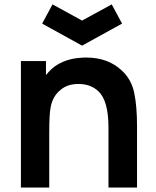

<svg xmlns="http://www.w3.org/2000/svg" viewBox="-20 -834 692 854"><path d="M345 -631 167.5 -729 213.5 -814.5 345 -742.5 477 -814.5 523 -729ZM589.5 -272V0H462.5V-266.5Q462.5 -386.5 417.5 -428Q383.5 -460.5 329 -460.5Q279.5 -460.5 250 -434.5Q214.5 -407.5 205 -356Q199 -323.5 199 -245V0H73V-562.5H184.5V-500L196 -513.5Q209 -528.5 225.5 -540Q242 -551.5 260.5 -559.2Q279 -567 299 -571.5Q319 -576 339.5 -577Q343.5 -577.5 349.8 -577.8Q356 -578 364.5 -578Q460 -578 521 -521Q564.5 -481.5 577 -421Q589.5 -361.5 589.5 -272Z"/></svg>

Font: Russisch Sans
Style: Bold
Weight: 700
Designer: Michael Sharanda (font) & Cristiano Sobral (main changes)
Foundry: Michael Sharanda
Version: Version 2.00;September 8, 2020;FontCreator 13.0.0.2681 64-bi